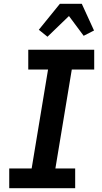

<svg xmlns="http://www.w3.org/2000/svg" viewBox="-20 -999 540 1019"><path d="M29 0V-105H148L235 -630H130V-735H480V-630H361L274 -105H379V0ZM232 -804 186 -841 298 -979H414L479 -837L471 -833L424 -809L346 -914Z"/></svg>

Font: Iosevka Curly Slab Extrabold
Style: Italic
Weight: 800
Italic angle: -9°
Monospace: yes
Designer: Belleve Invis
Foundry: Belleve Invis
Version: Version 22.1.2; ttfautohint (v1.8.4)